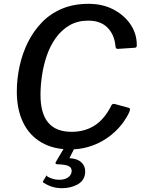

<svg xmlns="http://www.w3.org/2000/svg" viewBox="-20 -772 752 1005"><path d="M444 -752Q517 -752 573.5 -722.5Q630 -693 663 -644.5Q696 -596 696 -536Q697 -522 685 -522L595 -516Q585 -516 584 -534Q578 -592 542 -628Q506 -664 442 -664Q386 -664 344 -639.5Q302 -615 272.5 -574Q243 -533 225.5 -482.5Q208 -432 200 -378.5Q192 -325 192 -275Q192 -178 232.5 -130Q273 -82 355 -82Q424 -82 476 -115.5Q528 -149 564 -222Q569 -231 583 -227L656 -207Q664 -205 657 -186Q646 -161 626.5 -133.5Q607 -106 579.5 -80.5Q552 -55 516.5 -34.5Q481 -14 438.5 -2Q396 10 347 10Q259 10 196 -27Q133 -64 100.5 -132Q68 -200 68 -293Q68 -359 82.5 -425.5Q97 -492 126 -550.5Q155 -609 199.5 -655Q244 -701 305 -726.5Q366 -752 444 -752ZM425 138Q420 175 385 194Q350 213 305 213Q277 213 254 206Q231 199 213 187Q209 187 206.5 183.5Q204 180 205 177L222 149Q224 145 225.5 147.5Q227 150 229 153Q241 159 255.5 164Q270 169 290 169Q318 169 335 157.5Q352 146 355 127Q357 107 340.5 98Q324 89 282 88Q275 88 272 85Q269 82 271 78L320 -5H374L345 53Q343 55 342.5 55.5Q342 56 344 56Q378 58 396.5 70.5Q415 83 421.5 101Q428 119 425 138Z"/></svg>

Font: Libre Franklin Thin Medium
Style: Italic
Weight: 500
Italic angle: -8°
Version: Version 3.000